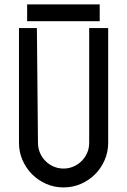

<svg xmlns="http://www.w3.org/2000/svg" viewBox="-20 -841 572 864"><path d="M466.8 -198.2Q466.8 -157.2 450.9 -120.6Q435.1 -84 407.7 -56.6Q380.4 -29.3 343.8 -13.4Q307.1 2.4 266.1 2.4Q224.6 2.4 188.2 -13.4Q151.9 -29.3 124.5 -56.6Q97.2 -84 81.3 -120.4Q65.4 -156.7 65.4 -198.2V-714.8H146L150.9 -198.2Q150.9 -174.3 159.9 -153.3Q168.9 -132.3 184.6 -116.5Q200.2 -100.6 221.2 -91.6Q242.2 -82.5 266.1 -82.5Q289.6 -82.5 310.5 -91.6Q331.5 -100.6 347.4 -116.5Q363.3 -132.3 372.3 -153.3Q381.3 -174.3 381.3 -198.2V-714.8H466.8ZM102.1 -745.6V-821.3H428.7V-745.6Z"/></svg>

Font: Proletarsk
Style: Regular
Weight: 400
Designer: Peter Wiegel, original typeface by Carl Albert Fahrenwaldt 1901
Foundry: Peter Wiegel
Version: Version 1.000 2010 initial release